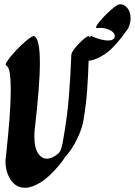

<svg xmlns="http://www.w3.org/2000/svg" viewBox="-20 -874 639 910"><path d="M259 -149Q260 -150 263 -154Q266 -158 271 -173Q276 -188 281 -221Q299 -323 306.5 -416.5Q314 -510 318 -613Q318 -623 331.5 -641Q345 -659 362 -675.5Q379 -692 391.5 -699.5Q404 -707 404 -697Q411 -704 412 -703Q441 -691 460 -686.5Q479 -682 492 -682Q506 -682 513 -686Q520 -690 522 -693Q524 -697 524 -702Q524 -720 501.5 -731Q479 -742 456 -742L439 -741Q432 -741 438 -752Q444 -763 458 -779Q472 -795 489 -811.5Q506 -828 521.5 -840Q537 -852 544 -853Q565 -857 582 -838Q599 -819 599 -788Q599 -778 596.5 -766Q594 -754 588 -741Q585 -734 578 -726Q522 -648 478.5 -618.5Q435 -589 400 -586Q398 -516 393 -446Q388 -376 375 -301Q370 -270 352 -229.5Q334 -189 311 -157Q300 -142 289 -131Q277 -111 262 -93Q213 -34 171.5 -9Q130 16 99 16Q69 16 48.5 -1.5Q28 -19 17 -48Q6 -77 6 -109Q6 -114 6.5 -120Q7 -126 8 -131Q19 -232 25 -311.5Q31 -391 31 -447Q31 -499 26 -529Q21 -559 10 -563Q3 -566 13 -582Q23 -598 41.5 -619Q60 -640 81.5 -660.5Q103 -681 120 -693Q137 -705 142 -703Q156 -696 162.5 -664Q169 -632 169 -577Q169 -520 162.5 -439Q156 -358 144 -255Q143 -247 143 -239Q143 -231 143 -223Q143 -176 159.5 -149Q176 -122 202 -122Q229 -122 259 -149Z"/></svg>

Font: Ga Maamli
Style: Regular
Weight: 400
Designer: Afotey Clement Nii Odai, Ama Asantewa Diaka, David Abbey-Thompson
Foundry: Sorkin Type Co.
Version: Version 1.000; ttfautohint (v1.8.4.7-5d5b)